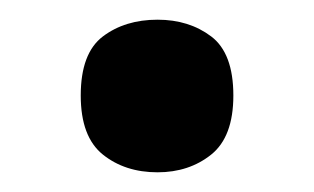

<svg xmlns="http://www.w3.org/2000/svg" viewBox="-20 -450 319 195"><path d="M62 -353Q62 -396 84.5 -413Q107 -430 140 -430Q172 -430 194.5 -413Q217 -396 217 -353Q217 -311 194.5 -293Q172 -275 140 -275Q107 -275 84.5 -293Q62 -311 62 -353Z"/></svg>

Font: Noto Sans Kawi SemiBold
Style: Regular
Weight: 600
Designer: Fadhl Haqq
Version: Version 1.000